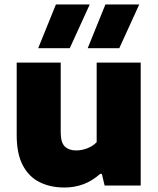

<svg xmlns="http://www.w3.org/2000/svg" viewBox="-20 -828 706 857"><path d="M267.5 9Q205 9 157 -14.8Q109 -38.5 81.8 -90Q54.5 -141.5 54.5 -225V-548.5H251V-237.5Q251 -191.5 269.5 -174Q288 -156.5 320 -156.5Q345 -156.5 370 -166.2Q395 -176 411.5 -193.5V-548.5H608V0H447L434.5 -52H427Q360 9 267.5 9ZM371.5 -613 450.5 -808H601.5L512.5 -613ZM150.5 -613 229.5 -808H380.5L291.5 -613Z"/></svg>

Font: Encode Sans SemiExpanded SemiExpanded ExtraBold
Style: Regular
Weight: 800
Width: 6
Designer: Multiple Designers
Foundry: Impallari Type
Version: Version 3.000; ttfautohint (v1.8.3) -l 8 -r 50 -G 200 -x 14 